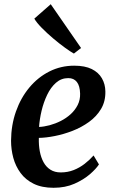

<svg xmlns="http://www.w3.org/2000/svg" viewBox="-20 -881 549 912"><path d="M450 -100Q436.5 -79 406.8 -53.2Q377 -27.5 333.5 -8.2Q290 11 234.5 11Q179 11 140.2 -8Q101.5 -27 77.8 -59.2Q54 -91.5 43.2 -131.2Q32.5 -171 32.5 -212.5Q33 -287 55.8 -351.5Q78.5 -416 119.2 -465Q160 -514 214.5 -541.5Q269 -569 332.5 -569Q383.5 -569 415.8 -553Q448 -537 464 -509.2Q480 -481.5 480.5 -447Q481.5 -399.5 460 -363.5Q438.5 -327.5 402.8 -301.8Q367 -276 324.5 -259.5Q282 -243 240 -234.8Q198 -226.5 164.5 -226Q163.5 -192 169 -162.5Q174.5 -133 187 -110.2Q199.5 -87.5 219.8 -74.8Q240 -62 268.5 -62Q301.5 -62 330 -73.2Q358.5 -84.5 382 -102.8Q405.5 -121 424.5 -142.5ZM304.5 -510Q271 -510 246 -488Q221 -466 204 -430.5Q187 -395 177.5 -354.8Q168 -314.5 165.5 -278Q189 -279 216 -286.2Q243 -293.5 268.8 -306.5Q294.5 -319.5 315.5 -338.5Q336.5 -357.5 349 -382.2Q361.5 -407 360.5 -436.5Q359.5 -473.5 345 -491.8Q330.5 -510 304.5 -510ZM331 -626.5Q315.5 -635 288.5 -654.5Q261.5 -674 232 -699Q202.5 -724 178 -749Q153.5 -774 143 -792.5L221 -861L365 -653Z"/></svg>

Font: Merriweather 20pt SemiBold
Style: Italic
Weight: 600
Italic angle: -7.8°
Version: Version 2.101